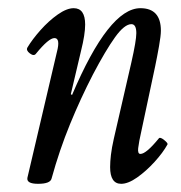

<svg xmlns="http://www.w3.org/2000/svg" viewBox="-20 -436 442 469"><path d="M73 13Q44 13 47 -2L119 -309Q128 -343 113 -343Q99 -343 68 -305Q63 -298 53 -305.5Q43 -313 47 -320Q59 -340 79 -362.5Q99 -385 121 -400.5Q143 -416 160 -416Q188 -416 188 -376Q188 -364 185.5 -348Q183 -332 178 -312L153 -206L156 -204Q246 -416 323 -416Q373 -416 373 -361Q373 -349 368.5 -323.5Q364 -298 359 -274L326 -119Q319 -88 317.5 -74Q316 -60 323 -60Q337 -60 368 -98Q371 -102 381 -94Q391 -86 389 -83Q378 -63 357.5 -40.5Q337 -18 315 -2.5Q293 13 276 13Q249 13 249 -28Q249 -41 251 -58Q253 -75 258 -97L301 -284Q313 -337 313 -355Q313 -377 301 -377Q284 -377 261 -345Q238 -313 207 -254Q177 -196 151 -132.5Q125 -69 106 0Q103 13 73 13Z"/></svg>

Font: Junicode Two Beta Condensed
Style: Italic
Weight: 400
Width: 3
Italic angle: -9°
Version: Version 1.053; ttfautohint (v1.8.4)